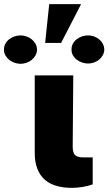

<svg xmlns="http://www.w3.org/2000/svg" viewBox="-102 -915 531 941"><path d="M68.2 -545.5H257.1L254.3 -194.6Q254.6 -180.4 257.3 -170.5Q259.9 -160.5 266.2 -154.7Q272.4 -148.8 282.7 -146.1Q293 -143.5 308.2 -143.5H352.3V-11.4Q328.5 -2.8 302 1.4Q275.6 5.7 250 5.7Q207.4 5.7 173.7 -4.3Q139.9 -14.2 116.7 -35Q93.4 -55.8 81 -87.9Q68.5 -120 68.2 -164.8ZM119.3 -704.5 139.2 -894.9H295.5L197.4 -704.5ZM-1.4 -741.5Q13.1 -741.5 27.5 -736.5Q41.9 -731.5 53.3 -722.5Q64.6 -713.4 71.9 -700.5Q79.2 -687.5 79.5 -671.9Q79.2 -656.2 71.9 -643.5Q64.6 -630.7 53.3 -621.4Q41.9 -612.2 27.5 -607.2Q13.1 -602.3 -1.4 -602.3Q-15.6 -602.3 -30.2 -607.2Q-44.7 -612.2 -56.5 -621.4Q-68.2 -630.7 -75.5 -643.5Q-82.7 -656.2 -82.4 -671.9Q-82.7 -687.9 -75.6 -700.8Q-68.5 -713.8 -56.8 -722.8Q-45.1 -731.9 -30.5 -736.7Q-16 -741.5 -1.4 -741.5ZM329.5 -741.5Q344.5 -741.5 358.5 -736.5Q372.5 -731.5 383.7 -722.5Q394.9 -713.4 401.8 -700.5Q408.7 -687.5 409.1 -671.9Q408.7 -656.6 401.6 -644Q394.5 -631.4 383.3 -622.3Q372.2 -613.3 358.1 -608.5Q344.1 -603.7 329.5 -603.7Q315.3 -603.7 300.8 -608.5Q286.2 -613.3 274.5 -622.2Q262.8 -631 255.5 -643.6Q248.2 -656.2 248.6 -671.9Q248.2 -687.9 255.3 -700.8Q262.4 -713.8 274.1 -722.8Q285.9 -731.9 300.4 -736.7Q315 -741.5 329.5 -741.5Z"/></svg>

Font: Inter P Black
Style: Regular
Weight: 900
Designer: Rasmus Andersson
Foundry: rsms
Version: Version 3.018;git-588b23468